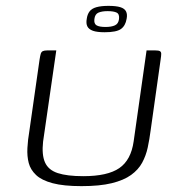

<svg xmlns="http://www.w3.org/2000/svg" viewBox="-20 -632 617 655"><path d="M494 -188Q490 -157 484 -129Q478 -101 465 -77Q452 -53 427 -35Q402 -17 361 -7Q320 3 258 3Q197 3 159.5 -7Q122 -17 103 -35Q84 -53 78 -76Q72 -99 73.5 -127Q75 -155 80 -184L115 -429Q117 -442 119 -448.5Q121 -455 126 -457.5Q131 -460 141 -460H172L127 -149Q122 -104 133.5 -78Q145 -52 177 -41.5Q209 -31 264 -31Q347 -31 387 -58.5Q427 -86 436 -150L480 -460H510Q521 -460 525.5 -457.5Q530 -455 530 -448.5Q530 -442 528 -429ZM337 -522Q311 -522 297 -527Q283 -532 278 -542Q273 -552 276 -568Q278 -583 285.5 -593Q293 -603 309 -607.5Q325 -612 350 -612Q376 -612 390.5 -607.5Q405 -603 410 -593Q415 -583 412 -568Q408 -544 392.5 -533Q377 -522 337 -522ZM340 -540Q360 -540 372 -545.5Q384 -551 386 -567Q388 -584 378 -589Q368 -594 347 -594Q328 -594 316 -589Q304 -584 302 -567Q300 -551 309.5 -545.5Q319 -540 340 -540Z"/></svg>

Font: Genos Light
Style: Italic
Weight: 300
Italic angle: -8°
Designer: Robert E. Leuschke
Foundry: Robert E. Leuschke
Version: Version 1.010